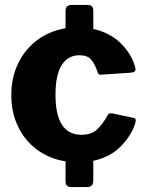

<svg xmlns="http://www.w3.org/2000/svg" viewBox="-20 -762 598 782"><path d="M533 -272Q533 -269 531 -261Q518 -215 475 -169Q432 -123 360 -107V-27Q360 -13 353.5 -6.5Q347 0 332 0H272Q258 0 252.5 -6Q247 -12 247 -24V-105Q182 -115 132 -151.5Q82 -188 54 -245.5Q26 -303 26 -374Q26 -446 54 -504Q82 -562 132 -599Q182 -636 247 -647V-716Q247 -730 253.5 -736Q260 -742 275 -742H336Q349 -742 354.5 -736Q360 -730 360 -718V-644Q428 -629 472 -585.5Q516 -542 530 -490Q532 -482 532 -480Q532 -468 514 -466L393 -458Q392 -458 391 -457.5Q390 -457 388 -458Q380 -458 377 -470Q366 -502 351 -519.5Q336 -537 303 -537Q257 -537 231.5 -497Q206 -457 206 -376Q206 -213 312 -213Q351 -213 373.5 -233Q396 -253 420 -295Q422 -299 426 -300Q430 -301 439 -300L523 -282Q533 -281 533 -272Z"/></svg>

Font: Libre Franklin ExtraBold
Style: Regular
Weight: 800
Designer: Pablo Impallari, Rodrigo Fuenzalida
Foundry: Impallari Type
Version: Version 1.002; ttfautohint (v1.5)